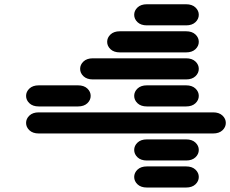

<svg xmlns="http://www.w3.org/2000/svg" viewBox="-20 -881 1064 888"><path d="M659.2 -13.7H840.8Q868.2 -13.7 883.8 -28.3Q899.4 -43 899.4 -62.5Q899.4 -82 883.8 -96.7Q868.2 -111.3 840.8 -111.3H659.2Q631.8 -111.3 616.2 -96.7Q600.6 -82 600.6 -62.5Q600.6 -43 616.2 -28.3Q631.8 -13.7 659.2 -13.7ZM659.2 -138.7H840.8Q868.2 -138.7 883.8 -153.3Q899.4 -168 899.4 -187.5Q899.4 -207 883.8 -221.7Q868.2 -236.3 840.8 -236.3H659.2Q631.8 -236.3 616.2 -221.7Q600.6 -207 600.6 -187.5Q600.6 -168 616.2 -153.3Q631.8 -138.7 659.2 -138.7ZM159.2 -263.7H965.8Q993.2 -263.7 1008.8 -278.3Q1024.4 -293 1024.4 -312.5Q1024.4 -332 1008.8 -346.7Q993.2 -361.3 965.8 -361.3H159.2Q131.8 -361.3 116.2 -346.7Q100.6 -332 100.6 -312.5Q100.6 -293 116.2 -278.3Q131.8 -263.7 159.2 -263.7ZM159.2 -388.7H340.8Q368.2 -388.7 383.8 -403.3Q399.4 -418 399.4 -437.5Q399.4 -457 383.8 -471.7Q368.2 -486.3 340.8 -486.3H159.2Q131.8 -486.3 116.2 -471.7Q100.6 -457 100.6 -437.5Q100.6 -418 116.2 -403.3Q131.8 -388.7 159.2 -388.7ZM659.2 -388.7H840.8Q868.2 -388.7 883.8 -403.3Q899.4 -418 899.4 -437.5Q899.4 -457 883.8 -471.7Q868.2 -486.3 840.8 -486.3H659.2Q631.8 -486.3 616.2 -471.7Q600.6 -457 600.6 -437.5Q600.6 -418 616.2 -403.3Q631.8 -388.7 659.2 -388.7ZM409.2 -513.7H840.8Q868.2 -513.7 883.8 -528.3Q899.4 -543 899.4 -562.5Q899.4 -582 883.8 -596.7Q868.2 -611.3 840.8 -611.3H409.2Q381.8 -611.3 366.2 -596.7Q350.6 -582 350.6 -562.5Q350.6 -543 366.2 -528.3Q381.8 -513.7 409.2 -513.7ZM534.2 -638.7H840.8Q868.2 -638.7 883.8 -653.3Q899.4 -668 899.4 -687.5Q899.4 -707 883.8 -721.7Q868.2 -736.3 840.8 -736.3H534.2Q506.8 -736.3 491.2 -721.7Q475.6 -707 475.6 -687.5Q475.6 -668 491.2 -653.3Q506.8 -638.7 534.2 -638.7ZM659.2 -763.7H840.8Q868.2 -763.7 883.8 -778.3Q899.4 -793 899.4 -812.5Q899.4 -832 883.8 -846.7Q868.2 -861.3 840.8 -861.3H659.2Q631.8 -861.3 616.2 -846.7Q600.6 -832 600.6 -812.5Q600.6 -793 616.2 -778.3Q631.8 -763.7 659.2 -763.7Z"/></svg>

Font: Sixtyfour Convergence
Style: Regular
Weight: 400
Designer: Jens Kutilek
Foundry: Jens Kutilek
Version: Version 2.001